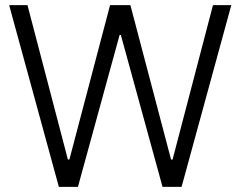

<svg xmlns="http://www.w3.org/2000/svg" viewBox="-20 -727 936 747"><path d="M15.6 -707H86.9L244.1 -106.4H250L408.2 -707H487.3L645.5 -106.4H651.4L808.6 -707H879.9L686.5 0H612.3L450.2 -590.8H445.3L283.2 0H209Z"/></svg>

Font: Pretendard JP Light
Style: Regular
Weight: 300
Designer: Base glyphs from Inter by Rasmus Andersson; Hangeul glyphs from Noto Sans CJK(Source Han Sans) by Jang Soo-young and Kan
Foundry: Kil Hyung-jin
Version: Version 1.309